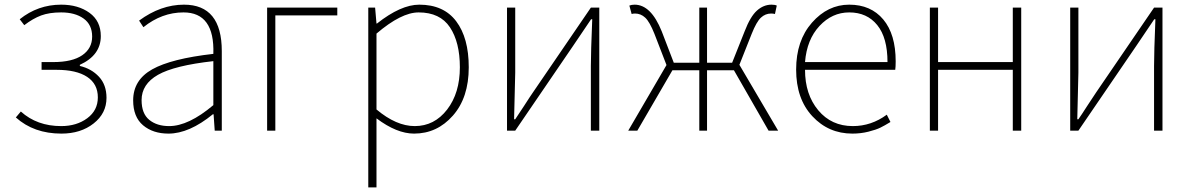

<svg xmlns="http://www.w3.org/2000/svg" viewBox="-20 -560 5107 823"><path d="M243.2 12.7Q125 12.7 47.9 -56.6L69.3 -82Q138.7 -19.5 242.2 -19.5Q308.6 -19.5 354 -53.2Q399.4 -86.9 399.4 -142.6Q399.4 -200.2 353.5 -230.5Q307.6 -260.7 222.7 -260.7H158.2V-293.9H208Q290 -293.9 332.5 -323.2Q375 -352.5 375 -403.3Q375 -454.1 338.4 -480.5Q301.8 -506.8 242.2 -506.8Q191.4 -506.8 156.2 -493.7Q121.1 -480.5 84 -452.1L64.5 -477.5Q142.6 -540 242.2 -540Q315.4 -540 363.8 -504.9Q412.1 -469.7 412.1 -405.3Q412.1 -323.2 322.3 -282.2V-277.3Q372.1 -265.6 404.3 -231Q436.5 -196.3 436.5 -140.6Q436.5 -74.2 381.3 -30.8Q326.2 12.7 243.2 12.7Z M702.1 12.7Q635.7 12.7 593.3 -22.9Q550.8 -58.6 550.8 -129.9Q550.8 -216.8 632.3 -262.7Q713.9 -308.6 894.5 -329.1Q900.4 -506.8 766.6 -506.8Q673.8 -506.8 594.7 -443.4L576.2 -471.7Q668.9 -540 768.6 -540Q930.7 -540 930.7 -340.8V0H900.4L895.5 -70.3H892.6Q791 12.7 702.1 12.7ZM705.1 -19.5Q788.1 -19.5 894.5 -109.4V-297.9Q727.5 -279.3 657.2 -239.3Q586.9 -199.2 586.9 -130.9Q586.9 -73.2 619.6 -46.4Q652.3 -19.5 705.1 -19.5Z M1125 0V-527.3H1425.8V-494.1H1160.2V0Z M1593.8 -416V-90.8Q1678.7 -19.5 1757.8 -19.5Q1841.8 -19.5 1896.5 -90.3Q1951.2 -161.1 1951.2 -271.5Q1951.2 -378.9 1908.7 -442.9Q1866.2 -506.8 1774.4 -506.8Q1700.2 -506.8 1593.8 -416ZM1558.6 243.2V-527.3H1587.9L1593.8 -459H1595.7Q1698.2 -540 1777.3 -540Q1881.8 -540 1935.5 -468.8Q1989.3 -397.5 1989.3 -271.5Q1989.3 -141.6 1921.4 -64.5Q1853.5 12.7 1754.9 12.7Q1680.7 12.7 1593.8 -52.7V243.2Z M2153.3 0V-527.3H2188.5V-249Q2188.5 -226.6 2183.6 -48.8H2188.5Q2200.2 -65.4 2226.6 -106.4Q2252.9 -147.5 2264.6 -164.1L2512.7 -527.3H2548.8V0H2512.7V-277.3Q2512.7 -335 2518.6 -477.5H2513.7L2436.5 -363.3L2188.5 0Z M3149.4 -282.2 3315.4 0H3274.4L3126 -258.8H3010.7V0H2977.5V-258.8H2862.3L2711.9 0H2672.9L2836.9 -281.2L2785.2 -415Q2764.6 -466.8 2745.6 -484.4Q2726.6 -502 2702.1 -502Q2694.3 -502 2687.5 -500L2677.7 -536.1Q2687.5 -540 2700.2 -540Q2770.5 -540 2816.4 -425.8L2868.2 -291H2977.5V-527.3H3010.7V-291H3118.2L3171.9 -425.8Q3196.3 -489.3 3224.6 -514.6Q3252.9 -540 3287.1 -540Q3301.8 -540 3309.6 -536.1L3301.8 -500Q3294.9 -502 3285.2 -502Q3260.7 -502 3241.7 -484.4Q3222.7 -466.8 3202.1 -415Z M3633.8 12.7Q3531.2 12.7 3461.9 -62Q3392.6 -136.7 3392.6 -261.7Q3392.6 -385.7 3460.4 -462.9Q3528.3 -540 3620.1 -540Q3712.9 -540 3766.1 -476.6Q3819.3 -413.1 3819.3 -296.9Q3819.3 -273.4 3817.4 -260.7H3430.7Q3430.7 -155.3 3487.3 -87.4Q3543.9 -19.5 3635.7 -19.5Q3714.8 -19.5 3781.2 -68.4L3796.9 -37.1Q3771.5 -21.5 3753.4 -12.7Q3735.4 -3.9 3702.6 4.4Q3669.9 12.7 3633.8 12.7ZM3430.7 -293.9H3784.2Q3784.2 -398.4 3740.2 -452.6Q3696.3 -506.8 3620.1 -506.8Q3546.9 -506.8 3492.7 -448.7Q3438.5 -390.6 3430.7 -293.9Z M3965.8 0V-527.3H4001V-293.9H4321.3V-527.3H4357.4V0H4321.3V-260.7H4001V0Z M4567.4 0V-527.3H4602.5V-249Q4602.5 -226.6 4597.7 -48.8H4602.5Q4614.3 -65.4 4640.6 -106.4Q4667 -147.5 4678.7 -164.1L4926.8 -527.3H4962.9V0H4926.8V-277.3Q4926.8 -335 4932.6 -477.5H4927.7L4850.6 -363.3L4602.5 0Z"/></svg>

Font: Gen Shin Gothic ExtraLight
Style: Regular
Weight: 100
Designer: [Source Han Sans]
Ryoko NISHIZUKA  (kana & ideographs); Paul D. Hunt (Latin, Greek & Cyrillic); Wenlong ZHANG  (bopomofo
Version: Version 1.002.20150607